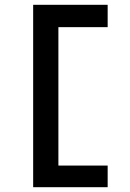

<svg xmlns="http://www.w3.org/2000/svg" viewBox="-20 -689 540 799"><path d="M118 90H428V0H223V-576H428V-669H118Z"/></svg>

Font: Inconsolata
Style: Bold
Weight: 700
Monospace: yes
Designer: Raph Levien, Kirill Tkachev(cyreal.org)
Foundry: Raph Levien, Kirill Tkachev(cyreal.org)
Version: Version 1.014